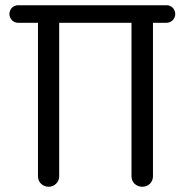

<svg xmlns="http://www.w3.org/2000/svg" viewBox="-20 -713 711 733"><path d="M649 -659C649 -678 635 -693 616 -693H49C30 -693 16 -678 16 -659C16 -642 30 -626 49 -626H125V-40C125 -17 143 0 166 0C187 0 206 -17 206 -40V-626H482V-40C482 -17 500 0 523 0C546 0 564 -17 564 -40V-626H616C635 -626 649 -642 649 -659Z"/></svg>

Font: GFS Decker
Style: Normal
Weight: 400
Foundry: George D. Matthiopoulos
Version: Version 1.000